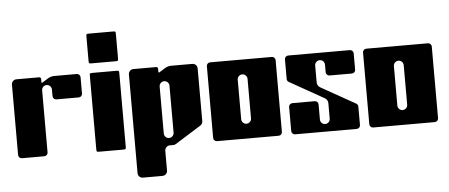

<svg xmlns="http://www.w3.org/2000/svg" viewBox="-57 -888 2842 1215"><g transform="rotate(-5 1363.5 -280.0)"><path d="M194.7 0C207.1 0 217.2 -10 217.2 -22.5V-416.5C217.2 -425.1 220.7 -432.9 226.3 -438.6C232.4 -444.7 240.9 -448.3 250.4 -447.7C267.1 -446.6 279.5 -431.9 279.5 -415.2V-374.4C279.5 -362 289.6 -351.9 302 -351.9H444.2C456.6 -351.9 466.7 -362 466.7 -374.4V-478.2C466.7 -490.5 456.6 -500.6 444.2 -500.6H301C287 -500.6 273.2 -496.6 261.3 -489.2L222.9 -465.2C220.4 -463.6 217.2 -465.4 217.2 -468.3V-489.4C217.2 -495.6 212.1 -500.6 205.9 -500.6H61.2C43.9 -500.6 30 -486.6 30 -469.4V-22.5C30 -10.1 40.1 0 52.5 0H194.7Z M526 -476.5V-20.8C526 1.6 526 1.6 548.5 1.6H690.7C713.2 1.6 713.2 1.6 713.2 -20.8V-476.5C713.2 -499 713.2 -499 690.7 -499H548.5C526 -499 526 -499 526 -476.5ZM526 -726.1V-582.1C526 -559.6 526 -559.6 548.5 -559.6H690.7C713.2 -559.6 713.2 -559.6 713.2 -582.1V-726.1C713.2 -748.6 713.2 -748.6 690.7 -748.6H548.5C526 -748.6 526 -748.6 526 -726.1Z M804.1 189.1H928.9C946.2 189.1 960.2 175.1 960.2 157.9V33.2C960.2 16 974.1 0.4 991.3 0.4H1013.6C1019.5 0.4 1025.1 -1.2 1030.1 -4.3L1195 -107.4C1204.1 -113.1 1209.7 -123.1 1209.7 -133.8V-469.4C1209.7 -486.6 1195.8 -500.6 1178.5 -500.6H1044C1029.9 -500.6 1016.2 -496.6 1004.3 -489.2L965.8 -465.2C963.4 -463.6 960.1 -465.4 960.1 -468.3V-489.4C960.1 -495.6 955.1 -500.6 948.9 -500.6H804.1C786.9 -500.6 773 -486.6 773 -469.4V157.9C773 175.1 786.9 189.1 804.1 189.1ZM960.2 -375.8C960.2 -393 974.1 -407 991.3 -407C999.9 -407 1007.7 -403.5 1013.4 -397.9C1015.5 -395.7 1017.3 -393.3 1018.8 -390.7C1019.7 -388.9 1020.5 -387 1021.1 -385.1C1021.8 -383.2 1022.1 -381.1 1022.4 -379C1022.4 -378 1022.5 -376.9 1022.5 -375.8V-77.6C1022.5 -60.4 1008.6 -46.5 991.4 -46.4C982.8 -46.4 975 -49.9 969.3 -55.5C963.7 -61.2 960.2 -69 960.2 -77.6Z M1683.2 -500.6H1291.5C1279 -500.6 1269 -490.5 1269 -478.2V-22.5C1269 -10.1 1279 0 1291.5 0H1683.2C1695.6 0 1705.7 -10.1 1705.7 -22.5V-478.2C1705.7 -490.5 1695.6 -500.6 1683.2 -500.6ZM1518.5 -124.8C1518.5 -107.5 1504.6 -93.6 1487.3 -93.6C1478.7 -93.6 1470.9 -97.1 1465.3 -102.7C1459.6 -108.4 1456.1 -116.2 1456.1 -124.8V-375.8C1456.1 -393.1 1470.1 -407 1487.3 -407C1496 -407 1503.8 -403.5 1509.4 -397.9C1515 -392.2 1518.5 -384.5 1518.5 -375.8Z M2201.7 -374.4V-478.1C2201.7 -490.5 2191.6 -500.6 2179.2 -500.6H1787.5C1775.1 -500.6 1765 -490.5 1765 -478.1V-353.1C1765 -345.2 1769.3 -337.8 1776.2 -334L1995.5 -210.6C2007.2 -204 2014.5 -191.5 2014.5 -178V-79.6C2014.5 -62.4 2000.6 -48.4 1983.3 -48.4C1966.1 -48.4 1952.2 -62.4 1952.2 -79.6V-175.5C1952.2 -187.9 1942.1 -198 1929.7 -198H1787.5C1775.1 -198 1765 -187.9 1765 -175.5V-22.5C1765 -10.1 1775.1 0 1787.5 0H2179.2C2191.6 0 2201.7 -10 2201.7 -22.5V-140.2C2201.7 -148.2 2197.4 -155.5 2190.5 -159.4L1971.3 -282.6C1959.5 -289.2 1952.2 -301.7 1952.2 -315.2V-422.6C1952.2 -439.9 1966.1 -453.8 1983.4 -453.8C2000.6 -453.8 2014.5 -439.8 2014.5 -422.6V-374.4C2014.5 -362 2024.6 -351.9 2037 -351.9H2179.2C2191.6 -351.9 2201.7 -362 2201.7 -374.4Z M2675.2 -500.6H2283.5C2271 -500.6 2261 -490.5 2261 -478.2V-22.5C2261 -10.1 2271 0 2283.5 0H2675.2C2687.6 0 2697.7 -10.1 2697.7 -22.5V-478.2C2697.7 -490.5 2687.6 -500.6 2675.2 -500.6ZM2510.5 -124.8C2510.5 -107.5 2496.6 -93.6 2479.3 -93.6C2470.7 -93.6 2462.9 -97.1 2457.3 -102.7C2451.6 -108.4 2448.1 -116.2 2448.1 -124.8V-375.8C2448.1 -393.1 2462.1 -407 2479.3 -407C2488 -407 2495.8 -403.5 2501.4 -397.9C2507 -392.2 2510.5 -384.5 2510.5 -375.8Z"/></g></svg>

Font: Gridlock
Style: Regular
Weight: 400
Designer: Abhik Krishna Ghosh
Version: Version 001.000